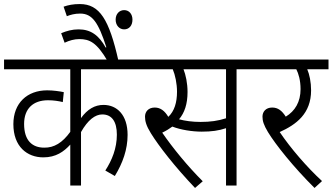

<svg xmlns="http://www.w3.org/2000/svg" viewBox="-20 -916 1642 948"><path d="M668 -574V-622H0V-574H327V-265C288 -211 247 -186 198 -187C141 -187 99 -220 99 -304C99 -380 144 -421 217 -421C244 -421 270 -417 290 -412L295 -461C276 -465 243 -470 213 -470C114 -470 46 -407 46 -303C46 -192 114 -139 194 -139C256 -139 295 -167 327 -202V0H380V-264C414 -324 450 -351 485 -351C532 -351 557 -316 557 -251C557 -184 533 -125 500 -74L547 -47C586 -111 610 -178 610 -250C610 -348 558 -398 491 -398C448 -398 412 -377 380 -333V-574Z M511 -615H565C519 -820 472 -896 374 -896C341 -896 317 -891 294 -883L310 -836C328 -843 349 -849 376 -849C436 -849 466 -804 505 -683L502 -681C468 -742 428 -771 368 -771C336 -771 308 -763 282 -752L299 -705C322 -716 347 -723 371 -723C422 -723 457 -707 511 -615ZM551 -819C551 -790 570 -771 593 -771C617 -771 634 -789 634 -819C634 -846 618 -866 593 -866C569 -866 551 -847 551 -819Z M1148 -574H1248V-622H654V-574H833C845 -546 854 -503 854 -463C854 -410 841 -367 811 -339C793 -369 772 -385 744 -385C713 -385 696 -365 696 -340C696 -318 702 -295 725 -258C764 -195 843 -93 943 12L981 -21C907 -95 834 -184 781 -261C800 -270 816 -280 831 -291C872 -275 929 -266 976 -266C1025 -266 1060 -271 1096 -283V0H1148ZM970 -314C930 -314 894 -319 864 -327C891 -359 906 -402 906 -462C906 -505 897 -547 886 -574H1096V-332C1056 -319 1018 -314 970 -314Z M1570 -22C1495 -91 1415 -184 1361 -264C1443 -301 1516 -355 1516 -470C1516 -510 1508 -549 1497 -574H1602V-622H1234V-574H1443C1454 -553 1464 -519 1464 -476C1464 -413 1437 -368 1391 -340C1372 -370 1352 -385 1324 -385C1293 -385 1276 -365 1276 -340C1276 -319 1282 -299 1303 -264C1340 -203 1429 -91 1533 12Z"/></svg>

Font: Noto Sans Devanagari UI SemiCondensed Light
Style: Regular
Weight: 300
Width: 4
Designer: Jelle Bosma - Monotype Design Team
Foundry: Monotype Imaging Inc.
Version: Version 2.004